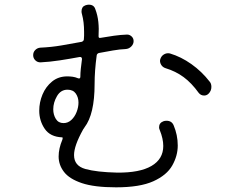

<svg xmlns="http://www.w3.org/2000/svg" viewBox="-20 -793 1040 822"><path d="M477 9Q384 9 330.5 -9Q277 -27 254 -57Q231 -87 231 -123Q231 -157 247 -195Q250 -205 246 -205Q195 -207 171.5 -241.5Q148 -276 148 -319Q148 -355 162 -388.5Q176 -422 203 -444Q230 -466 268 -466Q279 -466 290.5 -464.5Q302 -463 314 -458Q315 -458 316 -457.5Q317 -457 318 -457Q324 -457 324 -465Q324 -480 326 -499Q328 -518 331 -540Q331 -550 321 -549Q278 -541 235.5 -534.5Q193 -528 153 -526Q140 -526 131 -535Q122 -544 122 -557Q122 -570 131 -579Q140 -588 153 -589Q199 -591 243 -598.5Q287 -606 330 -614Q338 -617 339 -624Q340 -632 340 -640.5Q340 -649 340 -657Q340 -699 331 -732Q330 -735 329.5 -738Q329 -741 329 -744Q329 -764 345 -770Q353 -773 360 -773Q382 -773 388 -754Q398 -728 401 -699Q404 -670 402 -639V-637Q402 -629 411 -631Q440 -636 468 -640Q496 -644 524 -645Q535 -645 543.5 -637Q552 -629 552 -617Q552 -604 542 -594Q532 -584 518 -583Q493 -582 464 -577Q435 -572 403 -566Q395 -563 394 -556Q385 -490 385 -433Q385 -304 342 -248Q341 -246 339.5 -244Q338 -242 336 -239Q316 -203 306.5 -176Q297 -149 297 -129Q297 -83 345.5 -69.5Q394 -56 481 -54Q578 -53 628.5 -82.5Q679 -112 679 -168Q679 -199 664 -236Q661 -242 661 -248Q661 -267 680 -274Q683 -275 686 -275.5Q689 -276 693 -276Q716 -276 724 -255Q732 -236 736.5 -214.5Q741 -193 741 -170Q741 -126 717.5 -84.5Q694 -43 636.5 -17Q579 9 477 9ZM873 -392Q865 -384 854 -384Q840 -384 831 -395Q800 -438 766 -463Q732 -488 689 -501Q676 -505 669.5 -516.5Q663 -528 666 -539Q670 -552 679.5 -558.5Q689 -565 699 -565Q705 -565 708 -564Q755 -550 799.5 -518.5Q844 -487 878 -443Q885 -435 885 -421Q885 -404 873 -392ZM252 -266Q271 -266 285.5 -279.5Q300 -293 308 -313.5Q316 -334 316 -354Q316 -376 304.5 -392.5Q293 -409 269 -409Q240 -409 224 -381.5Q208 -354 208 -325Q208 -302 219 -284Q230 -266 252 -266Z"/></svg>

Font: Kiwi Maru Light
Style: Regular
Weight: 300
Designer: Hiroki-Chan
Version: Version 1.100